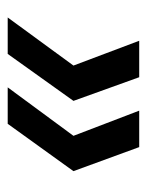

<svg xmlns="http://www.w3.org/2000/svg" viewBox="40 -550 390 511"><g transform="rotate(90 235.5 -295.0)"><path d="M186 -470 249 -295 124 -120H27L155 -295L89 -470ZM372 -470 436 -295 310 -120H213L342 -295L275 -470Z"/></g></svg>

Font: DM Sans 20pt Medium
Style: Italic
Weight: 500
Italic angle: -10°
Version: Version 4.004;gftools[0.9.30]